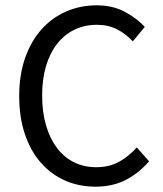

<svg xmlns="http://www.w3.org/2000/svg" viewBox="-20 -688 611 720"><path d="M338 12Q276 12 224 -11Q172 -34 133.5 -77.5Q95 -121 73.5 -184.5Q52 -248 52 -328Q52 -407 74 -470Q96 -533 135 -577Q174 -621 227 -644.5Q280 -668 343 -668Q403 -668 448.5 -643.5Q494 -619 523 -587L478 -533Q452 -561 419 -578Q386 -595 344 -595Q297 -595 259 -576.5Q221 -558 194 -523.5Q167 -489 152.5 -440Q138 -391 138 -330Q138 -268 152.5 -218.5Q167 -169 193 -134Q219 -99 256.5 -80Q294 -61 341 -61Q389 -61 425 -80.5Q461 -100 493 -135L539 -83Q500 -38 451 -13Q402 12 338 12Z"/></svg>

Font: TypoPRO Source Sans Pro
Style: Regular
Weight: 400
Designer: Paul D. Hunt
Foundry: Adobe Systems Incorporated
Version: Version 2.020;PS 2.000;hotconv 1.0.86;makeotf.lib2.5.63406